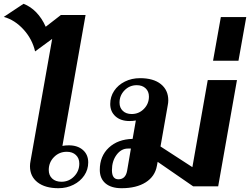

<svg xmlns="http://www.w3.org/2000/svg" viewBox="-75 -982 1318 1012"><path d="M83 -106Q83 -119 86 -134L200 -777L110 -711Q95 -776 49 -826.5Q3 -877 -55 -893L49 -962Q86 -948 116 -917Q146 -886 166 -841L246 -903H376L254 -213Q268 -216 288 -216Q334 -216 362 -191.5Q390 -167 390 -126Q390 -88 369 -57Q348 -26 312 -8Q276 10 233 10Q163 10 123 -21Q83 -52 83 -106ZM343 -120Q343 -148 325 -165Q307 -182 277 -182Q237 -182 209.5 -154Q182 -126 182 -86Q182 -58 200 -41Q218 -24 249 -24Q288 -24 315.5 -52Q343 -80 343 -120Z M1174 -560 1075 0H943L756 -129L752 -108Q742 -52 693 -21Q644 10 566 10Q511 10 481 -15.5Q451 -41 451 -87Q451 -159 498.5 -203.5Q546 -248 624 -250L641 -347Q626 -344 608 -344Q561 -344 533.5 -369Q506 -394 506 -434Q506 -472 526.5 -503Q547 -534 583 -552Q619 -570 663 -570Q734 -570 773 -538.5Q812 -507 812 -453Q812 -440 809 -426L771 -210L939 -101L1020 -560ZM710 -473Q710 -500 692.5 -516.5Q675 -533 646 -533Q608 -533 581.5 -506Q555 -479 555 -441Q555 -414 572.5 -397.5Q590 -381 619 -381Q657 -381 683.5 -408Q710 -435 710 -473ZM615 -199H599Q564 -199 539.5 -166Q515 -133 515 -85Q515 -37 549 -37Q587 -37 595 -82Z M1089 -892H1223L1182 -662H1048Z"/></svg>

Font: Fahkwang
Style: Bold Italic
Weight: 700
Italic angle: -10°
Designer: Suppakit Chalermlarp | Katatrad Co.,Ltd.
Foundry: Cadson Demak Co.,Ltd.
Version: Version 1.000; ttfautohint (v1.6)